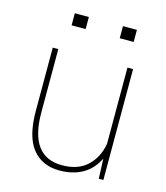

<svg xmlns="http://www.w3.org/2000/svg" viewBox="-108 -791 763 884"><g transform="rotate(15 273.5 -349.0)"><path d="M108.4 -226.1Q108.4 -16.1 262.7 -16.1Q337.9 -16.1 381.8 -56.6Q425.8 -97.2 438 -164.1V-528.3H464.8V0H442.9L439 -94.7Q387.2 10.3 255.9 10.3Q173.8 9.8 127.9 -47.9Q82 -105.5 82 -227.1V-528.3H108.4ZM206.1 -649.9H139.2V-707.5H206.1ZM435.1 -649.9H368.7V-707.5H435.1Z"/></g></svg>

Font: Roboto-Thin
Style: Regular
Weight: 250
Designer: Google
Version: Version 1.100141; 2013; ttfautohint (v0.94.14-c901) -l 8 -r 